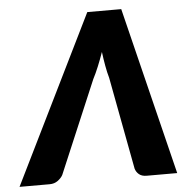

<svg xmlns="http://www.w3.org/2000/svg" viewBox="-98 -779 818 831"><g transform="rotate(-5 311.0 -364.0)"><path d="M638.5 0H506Q485 0 473 -10Q461 -20 456.5 -35L381 -436.5Q374 -460.5 368.8 -489.8Q363.5 -519 359.5 -550.5Q348.5 -519 336.5 -489.8Q324.5 -460.5 312 -436.5L142 -35Q135 -22 120 -11Q105 0 84.5 0H-46.5L311.5 -728H459Z"/></g></svg>

Font: Lato Black
Style: Italic
Weight: 900
Italic angle: -7°
Designer: Lukasz Dziedzic
Foundry: tyPoland Lukasz Dziedzic
Version: Version 2.007; 2014-02-27